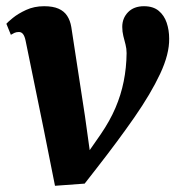

<svg xmlns="http://www.w3.org/2000/svg" viewBox="-20 -588 576 618"><path d="M62.5 -456.5Q59.5 -471.5 54.2 -478.2Q49 -485 41 -485Q32.5 -485 26.5 -482.2Q20.5 -479.5 15 -476L0.5 -511.5Q4.5 -516.5 21.2 -530.2Q38 -544 64 -556Q90 -568 122 -568Q150.5 -568 168.5 -560Q186.5 -552 196.2 -537Q206 -522 209.5 -501L253.5 -214L277 -45L234.5 -55.5L304 -155.5Q333.5 -198.5 351.5 -240.5Q369.5 -282.5 378.2 -326.2Q387 -370 387.5 -417Q387.5 -431.5 384 -444.8Q380.5 -458 377 -472Q373.5 -486 373.5 -501.5Q373.5 -529.5 392.2 -548.8Q411 -568 443.5 -568Q473 -568 490.8 -553.2Q508.5 -538.5 516.5 -514.8Q524.5 -491 524.5 -464Q525.5 -414.5 495.5 -350.5Q465.5 -286.5 412.5 -210.2Q359.5 -134 291.5 -47L252.5 3L157 10L120.5 -173Z"/></svg>

Font: Merriweather Light 18pt ExtraBold
Style: Italic
Weight: 800
Italic angle: -7.8°
Version: Version 2.101